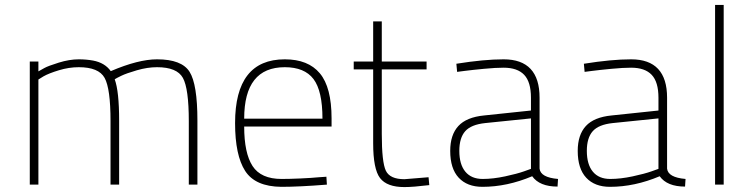

<svg xmlns="http://www.w3.org/2000/svg" viewBox="-20 -750 3055 780"><path d="M136 0H101V-500H136V-460Q145 -465 160 -473.5Q175 -482 218.5 -495.5Q262 -509 300 -509Q330 -509 358 -504Q406 -495 430 -461Q542 -509 618 -509Q718 -509 750 -458.5Q782 -408 782 -260V0H747V-258Q747 -390 723 -433.5Q699 -477 618 -477Q579 -477 536 -464.5Q493 -452 472.5 -442Q452 -432 446 -428Q464 -379 464 -260V0H429V-258Q429 -390 405 -433.5Q381 -477 300 -477Q260 -477 219 -464.5Q178 -452 157 -440L136 -427Z M1124 -23Q1155 -23 1200.5 -25Q1246 -27 1276 -30L1306 -32L1308 0Q1196 9 1123 9Q1017 8 976 -55.5Q935 -119 935 -250Q935 -509 1137 -509Q1232 -509 1279.5 -452Q1327 -395 1327 -269V-236H972Q972 -128 1006 -75.5Q1040 -23 1124 -23ZM972 -268H1290Q1290 -381 1253.5 -429Q1217 -477 1137 -477Q972 -477 972 -268Z M1713 -468H1531V-206Q1531 -91 1547.5 -56.5Q1564 -22 1623 -22L1721 -30L1724 2Q1658 10 1623 10Q1552 10 1524 -26.5Q1496 -63 1496 -168V-468H1417V-500H1496V-663H1531V-500H1713Z M2172 -353V-65Q2176 -29 2247 -23L2245 8Q2172 8 2142 -34Q2040 9 1940 9Q1878 9 1843.5 -28Q1809 -65 1809 -137Q1809 -202 1842 -238Q1875 -274 1947 -281L2137 -301V-353Q2137 -417 2109.5 -446Q2082 -475 2026 -475Q1994 -475 1946.5 -470.5Q1899 -466 1868 -462L1837 -458L1834 -491Q1946 -509 2026 -509Q2172 -509 2172 -353ZM2137 -269 1951 -250Q1894 -244 1870 -217Q1846 -190 1846 -137Q1846 -82 1870.5 -52.5Q1895 -23 1941 -23Q1983 -23 2032 -33.5Q2081 -44 2109 -54L2137 -64Z M2690 -353V-65Q2694 -29 2765 -23L2763 8Q2690 8 2660 -34Q2558 9 2458 9Q2396 9 2361.5 -28Q2327 -65 2327 -137Q2327 -202 2360 -238Q2393 -274 2465 -281L2655 -301V-353Q2655 -417 2627.5 -446Q2600 -475 2544 -475Q2512 -475 2464.5 -470.5Q2417 -466 2386 -462L2355 -458L2352 -491Q2464 -509 2544 -509Q2690 -509 2690 -353ZM2655 -269 2469 -250Q2412 -244 2388 -217Q2364 -190 2364 -137Q2364 -82 2388.5 -52.5Q2413 -23 2459 -23Q2501 -23 2550 -33.5Q2599 -44 2627 -54L2655 -64Z M2885 0V-730H2920V0Z"/></svg>

Font: TypoPRO Titillium Text
Style: 1 wt
Weight: 100
Designer: Accademia di Belle Arti di Urbino and others
Foundry: Accademia di Belle Arti di Urbino and others.
Version: Version 25.000